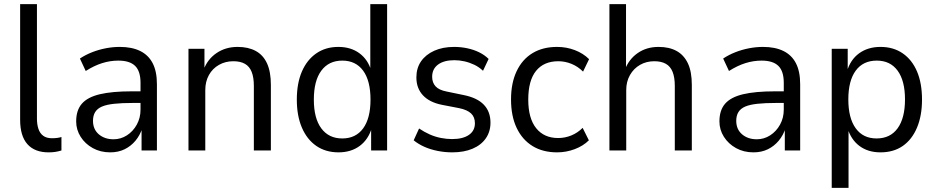

<svg xmlns="http://www.w3.org/2000/svg" viewBox="-20 -725 4512 925"><path d="M214 9Q147 9 112 -30.5Q77 -70 77 -148V-705H158V-153Q158 -126 165 -104.5Q172 -83 188 -71Q204 -59 230 -59Q243 -59 255 -60.5Q267 -62 276 -65V0Q259 5 245 7Q231 9 214 9Z M511 9Q464 9 427 -11.5Q390 -32 368.5 -66Q347 -100 347 -140Q347 -194 374.5 -225.5Q402 -257 461 -271Q520 -285 614 -285H670V-229H620Q567 -229 530 -225Q493 -221 471 -211.5Q449 -202 438.5 -185Q428 -168 428 -143Q428 -102 456 -78Q484 -54 527 -54Q562 -54 591.5 -73Q621 -92 639 -124.5Q657 -157 657 -197V-326Q657 -382 631 -407.5Q605 -433 550 -433Q511 -433 472.5 -421Q434 -409 393 -383L365 -443Q392 -461 424 -473.5Q456 -486 490 -492.5Q524 -499 557 -499Q615 -499 655 -479.5Q695 -460 715.5 -420.5Q736 -381 736 -319V0H662V-109H666Q655 -74 633 -47.5Q611 -21 580.5 -6Q550 9 511 9Z M888 0V-490H965V-389H961Q980 -440 1023.5 -469.5Q1067 -499 1125 -499Q1176 -499 1212 -479.5Q1248 -460 1266.5 -419.5Q1285 -379 1285 -316V0H1203V-311Q1203 -352 1192.5 -378.5Q1182 -405 1160 -417.5Q1138 -430 1104 -430Q1066 -430 1035 -412.5Q1004 -395 986.5 -363.5Q969 -332 969 -291V0Z M1611 9Q1549 9 1504 -22Q1459 -53 1434.5 -110Q1410 -167 1410 -245Q1410 -324 1434.5 -380.5Q1459 -437 1504 -468Q1549 -499 1610 -499Q1670 -499 1711.5 -468.5Q1753 -438 1769 -383H1764V-705H1845V0H1768V-111H1772Q1755 -53 1713 -22Q1671 9 1611 9ZM1629 -58Q1694 -58 1729.5 -106.5Q1765 -155 1765 -245Q1765 -336 1729.5 -384.5Q1694 -433 1629 -433Q1564 -433 1528 -384.5Q1492 -336 1492 -245Q1492 -155 1528 -106.5Q1564 -58 1629 -58Z M2159 9Q2123 9 2088 2Q2053 -5 2024 -18Q1995 -31 1973 -49L1999 -106Q2024 -89 2050 -77.5Q2076 -66 2103.5 -60.5Q2131 -55 2158 -55Q2210 -55 2239 -75Q2268 -95 2268 -131Q2268 -161 2249.5 -178.5Q2231 -196 2192 -204L2109 -220Q2049 -232 2017.5 -266Q1986 -300 1986 -352Q1986 -397 2008.5 -429.5Q2031 -462 2072 -480.5Q2113 -499 2168 -499Q2200 -499 2231 -492.5Q2262 -486 2288.5 -473Q2315 -460 2334 -441L2307 -384Q2288 -402 2265 -413Q2242 -424 2217.5 -429.5Q2193 -435 2169 -435Q2119 -435 2090.5 -414Q2062 -393 2062 -355Q2062 -327 2078.5 -309Q2095 -291 2132 -284L2214 -267Q2279 -254 2311 -220.5Q2343 -187 2343 -134Q2343 -91 2320.5 -58.5Q2298 -26 2256.5 -8.5Q2215 9 2159 9Z M2664 9Q2595 9 2545.5 -21.5Q2496 -52 2469 -109Q2442 -166 2442 -246Q2442 -325 2469 -382Q2496 -439 2545.5 -469Q2595 -499 2664 -499Q2709 -499 2749.5 -483.5Q2790 -468 2818 -440L2789 -380Q2764 -405 2733 -417.5Q2702 -430 2670 -430Q2600 -430 2562.5 -383.5Q2525 -337 2525 -245Q2525 -155 2563 -107.5Q2601 -60 2669 -60Q2702 -60 2732.5 -72.5Q2763 -85 2787 -109L2817 -49Q2790 -22 2749 -6.5Q2708 9 2664 9Z M2916 0V-705H2996V-390H2991Q3010 -440 3052.5 -469.5Q3095 -499 3153 -499Q3204 -499 3239.5 -479.5Q3275 -460 3294 -420Q3313 -380 3313 -316V0H3231V-311Q3231 -352 3220.5 -378.5Q3210 -405 3188 -417.5Q3166 -430 3132 -430Q3094 -430 3063.5 -412.5Q3033 -395 3015 -363.5Q2997 -332 2997 -291V0Z M3610 9Q3563 9 3526 -11.5Q3489 -32 3467.5 -66Q3446 -100 3446 -140Q3446 -194 3473.5 -225.5Q3501 -257 3560 -271Q3619 -285 3713 -285H3769V-229H3719Q3666 -229 3629 -225Q3592 -221 3570 -211.5Q3548 -202 3537.5 -185Q3527 -168 3527 -143Q3527 -102 3555 -78Q3583 -54 3626 -54Q3661 -54 3690.5 -73Q3720 -92 3738 -124.5Q3756 -157 3756 -197V-326Q3756 -382 3730 -407.5Q3704 -433 3649 -433Q3610 -433 3571.5 -421Q3533 -409 3492 -383L3464 -443Q3491 -461 3523 -473.5Q3555 -486 3589 -492.5Q3623 -499 3656 -499Q3714 -499 3754 -479.5Q3794 -460 3814.5 -420.5Q3835 -381 3835 -319V0H3761V-109H3765Q3754 -74 3732 -47.5Q3710 -21 3679.5 -6Q3649 9 3610 9Z M3987 180V-490H4064V-380H4060Q4077 -438 4119.5 -468.5Q4162 -499 4222 -499Q4284 -499 4329 -468Q4374 -437 4398 -380.5Q4422 -324 4422 -245Q4422 -168 4398 -110.5Q4374 -53 4329.5 -22Q4285 9 4222 9Q4162 9 4121 -21.5Q4080 -52 4063 -108H4068V180ZM4203 -58Q4269 -58 4304.5 -107Q4340 -156 4340 -246Q4340 -336 4304.5 -384.5Q4269 -433 4204 -433Q4138 -433 4102.5 -384.5Q4067 -336 4067 -246Q4067 -156 4102.5 -107Q4138 -58 4203 -58Z"/></svg>

Font: Nunito Sans 10pt SemiCondensed
Style: Regular
Weight: 400
Width: 4
Designer: Vernon Adams
Foundry: Vernon Adams
Version: Version 3.101;gftools[0.9.27]